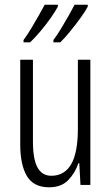

<svg xmlns="http://www.w3.org/2000/svg" viewBox="-20 -786 472 816"><path d="M364 -532V0H322L317 -92H313Q299 -50 269.5 -20Q240 10 189 10Q123 10 94.5 -37.5Q66 -85 66 -173V-532H120V-185Q120 -109 139.5 -74Q159 -39 198 -39Q254 -39 282.5 -88Q311 -137 311 -240V-532ZM353 -758Q344 -740 323 -711Q302 -682 278.5 -653Q255 -624 236 -606H207V-616Q223 -637 240.5 -666Q258 -695 273.5 -722.5Q289 -750 297 -766H353ZM226 -758Q216 -739 196.5 -711Q177 -683 153 -654.5Q129 -626 108 -606H80V-616Q97 -639 114 -667.5Q131 -696 146 -722.5Q161 -749 170 -766H226Z"/></svg>

Font: Noto Sans Myanmar ExtraCondensed Light
Style: Regular
Weight: 300
Width: 2
Designer: Monotype Design Team
Foundry: Monotype Imaging Inc.
Version: Version 2.107; ttfautohint (v1.8.4.7-5d5b)